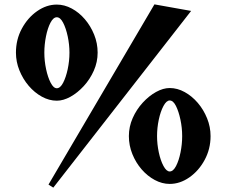

<svg xmlns="http://www.w3.org/2000/svg" viewBox="-20 -822 1040 879"><path d="M202 23 687 -802 855 -772 224 37ZM240 -361Q205 -361 171.5 -379.5Q138 -398 111.5 -429Q85 -460 69 -499.5Q53 -539 53 -581Q53 -641 80 -691Q107 -741 150 -771Q193 -801 240 -801Q275 -801 308.5 -783Q342 -765 368.5 -734Q395 -703 411 -663.5Q427 -624 427 -581Q427 -538 409.5 -498.5Q392 -459 363.5 -428Q335 -397 302.5 -379Q270 -361 240 -361ZM240 -418Q256 -418 269 -443Q282 -468 290 -505.5Q298 -543 298 -581Q298 -618 290 -655.5Q282 -693 269 -718Q256 -743 240 -743Q224 -743 211 -718Q198 -693 190.5 -655.5Q183 -618 183 -581Q183 -543 191 -505.5Q199 -468 212 -443Q225 -418 240 -418ZM757 20Q722 20 688.5 2Q655 -16 628.5 -46.5Q602 -77 586 -116.5Q570 -156 570 -199Q570 -242 587.5 -281.5Q605 -321 633.5 -352Q662 -383 694.5 -401Q727 -419 757 -419Q792 -419 825.5 -400.5Q859 -382 885.5 -351Q912 -320 928 -280.5Q944 -241 944 -199Q944 -140 917 -90Q890 -40 847 -10Q804 20 757 20ZM757 -37Q773 -37 786 -62Q799 -87 806.5 -124.5Q814 -162 814 -199Q814 -237 806 -274.5Q798 -312 785.5 -337Q773 -362 757 -362Q742 -362 728.5 -337Q715 -312 707 -274.5Q699 -237 699 -199Q699 -162 707 -124.5Q715 -87 728.5 -62Q742 -37 757 -37Z"/></svg>

Font: Reggae One
Style: Regular
Weight: 400
Designer: Fontworks Inc.
Foundry: Fontworks Inc.
Version: Version 1.100